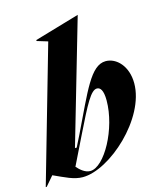

<svg xmlns="http://www.w3.org/2000/svg" viewBox="-135 -865 806 962"><g transform="rotate(-15 268.0 -384.0)"><path d="M-18 12H-13L29 -37C87 -11 129 12 175 12C316 12 545 -194 545 -376C545 -466 490 -520 435 -520C356 -520 310 -398 213 -199L183 -139H174L360 -780H359L127 -712V-707L183 -690ZM152 -48 223 -193C294 -338 326 -399 357 -399C374 -399 389 -383 389 -329C389 -183 293 -8 219 -8C191 -8 167 -31 152 -48Z"/></g></svg>

Font: Nyght Serif Bold Italic
Style: Regular
Weight: 700
Italic angle: -16°
Designer: Maksym Kobuzan
Version: Version 0.410;Glyphs 3.1.2 (3151)